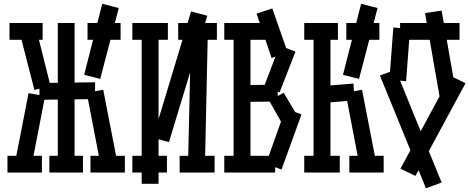

<svg xmlns="http://www.w3.org/2000/svg" viewBox="-20 -923 2510 1027"><path d="M289.1 -35.2V-799.8H378.9V-35.2ZM244.1 -89.8H423.8V0H244.1ZM190.9 -479 488.8 -482.9 487.8 -393.1 190.9 -389.2ZM430.2 -522.9 526.9 -902.8 615.2 -879.9 516.1 -501ZM443.8 -426.8 532.2 -442.9 608.9 -47.9 520 -30.8ZM463.9 -89.8H647.9V0H463.9ZM448.2 -799.8H625V-710H448.2ZM250 -463.9 164.1 -441.9 83 -756.8 170.9 -779.8ZM221.2 -409.2 147.9 -30.8 59.1 -47.9 132.8 -424.8ZM204.1 -89.8V0H20V-89.8ZM208 -799.8V-710H30.8V-799.8Z M737.8 60.1V-765.1H828.1V60.1ZM985.8 -40 1002 -758.8 1091.8 -756.8 1076.2 -38.1ZM688 -89.8H873V0H688ZM688 -799.8H877.9V-710H688ZM933.1 -799.8H1140.1V-710H933.1ZM940.9 -89.8H1127.9V0H940.9ZM883.8 -163.1 797.9 -186 1002 -861.8 1088.9 -838.9Z M1229.5 -35.2V-765.1H1319.8V-35.2ZM1179.7 -89.8H1451.7V0H1179.7ZM1179.7 -799.8H1430.7V-710H1179.7ZM1272.5 -467.8 1465.8 -470.2V-379.9L1272.5 -377.9ZM1392.6 -460 1475.6 -679.2 1560.5 -647 1475.6 -429.2ZM1352.5 -850.1 1436.5 -877.9 1518.6 -643.1 1432.6 -612.8ZM1419.4 -384.8 1497.6 -426.8 1574.7 -296.9 1494.6 -252ZM1402.8 -46.9 1507.8 -342.8 1592.8 -311 1485.8 -16.1Z M1657.2 -35.2V-765.1H1747.6V-35.2ZM1607.4 -89.8H1797.4V0H1607.4ZM1607.4 -799.8H1787.6V-710H1607.4ZM1697.3 -461.9 1870.6 -476.1 1876.5 -386.2 1703.6 -372.1ZM1814.5 -522.9 1911.6 -902.8 1999.5 -879.9 1900.4 -501ZM1828.6 -426.8 1916.5 -442.9 1993.2 -47.9 1904.3 -30.8ZM1848.6 -89.8H2032.2V0H1848.6ZM1832.5 -799.8H2009.3V-710H1832.5Z M2331.1 -407.2 2253.4 -853 2342.3 -866.2 2420.4 -419.9ZM2258.3 84 2012.2 -519 2096.2 -549.8 2342.3 53.2ZM2202.1 18.1 2122.1 -21 2390.1 -517.1 2470.2 -478ZM2120.1 -799.8H2438V-710H2120.1ZM2063 -497.1 2084 -775.9 2173.3 -769 2152.3 -488.8Z"/></svg>

Font: Opir
Style: Regular
Weight: 400
Designer: Maksym Kobuzan
Version: Version 1.000;FEAKit 1.0